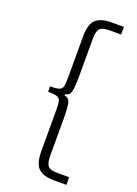

<svg xmlns="http://www.w3.org/2000/svg" viewBox="-188 -902 840 1181"><g transform="rotate(20 231.5 -311.0)"><path d="M192 64V-194Q192 -243 188 -261.5Q184 -280 167 -287Q150 -294 106 -294V-329Q150 -329 167 -336Q184 -343 188 -361Q192 -379 192 -428V-686Q192 -768 225 -798Q258 -828 327 -828H408V-778H331Q284 -778 268.5 -760Q253 -742 253 -693V-448Q253 -378 245.5 -348Q238 -318 210 -316V-306Q238 -304 245.5 -274Q253 -244 253 -174V71Q253 120 268.5 138Q284 156 331 156H408V206H327Q258 206 225 176Q192 146 192 64Z"/></g></svg>

Font: Be Vietnam Light
Style: Regular
Weight: 300
Designer: Gabriel Lam
Foundry: TypeRant
Version: Version 4.000